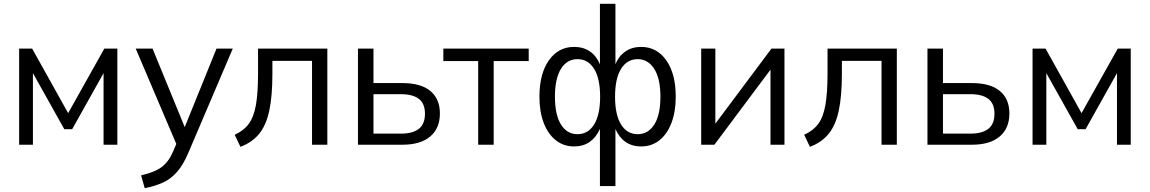

<svg xmlns="http://www.w3.org/2000/svg" viewBox="-20 -756 6006 1003"><path d="M80 0V-502H148L336 -165L525 -502H593V0H521V-374L357 -81H316L152 -374V0Z M689 0ZM736 227 717 160Q787 144 823.5 117.5Q860 91 884 36L901 -4L689 -502H777L945 -92L1111 -502H1196L964 42Q937 106 904 143Q871 180 829.5 198.5Q788 217 736 227Z M1236 11 1206 -52Q1253 -73 1279.5 -109Q1306 -145 1317 -208Q1328 -271 1328 -374V-502H1690V0H1610V-438H1403V-371Q1403 -253 1386.5 -177Q1370 -101 1333.5 -56.5Q1297 -12 1236 11Z M1850 0V-502H1931V-322H2082Q2179 -322 2228.5 -280.5Q2278 -239 2278 -163Q2278 -86 2227.5 -43Q2177 0 2082 0ZM1931 -58H2075Q2136 -58 2168 -83Q2200 -108 2200 -162Q2200 -215 2168 -239.5Q2136 -264 2075 -264H1931Z M2478 0V-437H2296V-502H2742V-437H2559V0Z M3114 216V-83Q3095 -39 3061 -15Q3027 9 2979 9Q2925 9 2884 -23Q2843 -55 2820.5 -113.5Q2798 -172 2798 -251Q2798 -371 2847.5 -441Q2897 -511 2979 -511Q3027 -511 3061.5 -487.5Q3096 -464 3114 -420V-736H3195V-421Q3213 -464 3247.5 -487.5Q3282 -511 3329 -511Q3411 -511 3460.5 -441Q3510 -371 3510 -251Q3510 -172 3487.5 -113.5Q3465 -55 3424.5 -23Q3384 9 3329 9Q3282 9 3248 -14.5Q3214 -38 3195 -82V216ZM2997 -55Q3052 -55 3083.5 -105.5Q3115 -156 3115 -251Q3115 -346 3083.5 -396.5Q3052 -447 2997 -447Q2942 -447 2910.5 -396.5Q2879 -346 2879 -251Q2879 -156 2910.5 -105.5Q2942 -55 2997 -55ZM3311 -55Q3366 -55 3398 -105.5Q3430 -156 3430 -251Q3430 -346 3397.5 -396.5Q3365 -447 3311 -447Q3256 -447 3224.5 -396.5Q3193 -346 3193 -251Q3193 -156 3224.5 -105.5Q3256 -55 3311 -55Z M3643 0V-502H3717V-110L4010 -502H4078V0H4005V-392L3712 0Z M4211 11 4181 -52Q4228 -73 4254.5 -109Q4281 -145 4292 -208Q4303 -271 4303 -374V-502H4665V0H4585V-438H4378V-371Q4378 -253 4361.5 -177Q4345 -101 4308.5 -56.5Q4272 -12 4211 11Z M4825 0V-502H4906V-322H5057Q5154 -322 5203.5 -280.5Q5253 -239 5253 -163Q5253 -86 5202.5 -43Q5152 0 5057 0ZM4906 -58H5050Q5111 -58 5143 -83Q5175 -108 5175 -162Q5175 -215 5143 -239.5Q5111 -264 5050 -264H4906Z M5374 0V-502H5442L5630 -165L5819 -502H5887V0H5815V-374L5651 -81H5610L5446 -374V0Z"/></svg>

Font: Winston
Style: Regular
Weight: 400
Designer: Original fonts by Vernon Adams / Changes by Cristiano Sobral
Foundry: Original fonts by Vernon Adams / Changes by Cristiano Sobral
Version: Version 2.503;July 17, 2020;FontCreator 13.0.0.2655 64-bit